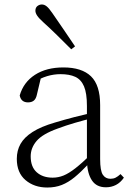

<svg xmlns="http://www.w3.org/2000/svg" viewBox="-20 -823 586 857"><path d="M191 14Q133 14 94 -19Q55 -52 55 -114Q55 -151 71.5 -180.5Q88 -210 125.5 -234Q163 -258 225 -276Q268 -289 312.5 -300.5Q357 -312 397 -321V-297Q357 -287 315.5 -275Q274 -263 237 -249Q170 -225 143.5 -194Q117 -163 117 -125Q117 -78 144 -54Q171 -30 215 -30Q240 -30 263.5 -39.5Q287 -49 316.5 -72Q346 -95 386 -134L392 -89H373Q341 -55 313 -32Q285 -9 256 2.5Q227 14 191 14ZM453 13Q411 13 390.5 -17.5Q370 -48 368 -102V-106V-350Q368 -407 355 -437.5Q342 -468 316 -480Q290 -492 250 -492Q220 -492 190 -483Q160 -474 128 -454L164 -482L145 -402Q141 -382 131 -374Q121 -366 105 -366Q74 -366 68 -397Q85 -456 136 -489Q187 -522 263 -522Q345 -522 386 -482.5Q427 -443 427 -354V-113Q427 -61 439 -43Q451 -25 473 -25Q486 -25 496 -30Q506 -35 518 -46L533 -30Q518 -8 497.5 2.5Q477 13 453 13ZM315 -616 298 -603Q266 -635 234.5 -666Q203 -697 174 -723Q154 -741 146 -753Q138 -765 138 -775Q138 -789 147 -796Q156 -803 167 -803Q178 -803 188.5 -794.5Q199 -786 214 -764Q237 -730 263.5 -692Q290 -654 315 -616Z"/></svg>

Font: Noto Serif TC
Style: Regular
Weight: 200
Designer: Ryoko NISHIZUKA 西塚涼子 (kana & ideographs); Frank Grießhammer (Latin, Greek & Cyrillic); Wenlong ZHANG 张文龙 (bopomofo); San
Foundry: Adobe
Version: Version 2.001;hotconv 1.1.0;makeotfexe 2.6.0